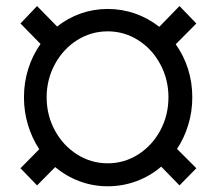

<svg xmlns="http://www.w3.org/2000/svg" viewBox="-20 -616 728 645"><path d="M165.5 -54.7 104.5 6.8 48.8 -50.8 111.8 -114.7Q87.4 -151.9 74 -196.3Q60.5 -240.7 60.5 -289.1Q60.5 -339.4 75 -385Q89.4 -430.7 116.2 -468.3L48.8 -537.1L104.5 -595.7L171.9 -526.9Q207.5 -555.2 251 -570.6Q294.4 -585.9 341.8 -585.9Q390.1 -585.9 434.3 -570.3Q478.5 -554.7 515.1 -525.9L583 -595.7L639.6 -537.1L570.3 -467.3Q597.2 -429.7 611.6 -384.5Q626 -339.4 626 -289.1Q626 -240.7 612.5 -196.8Q599.1 -152.8 574.7 -115.7L639.6 -50.8L583 6.8L521.5 -56.2Q484.4 -24.4 438.2 -7.3Q392.1 9.8 341.8 9.8Q292.5 9.8 247.3 -7.1Q202.1 -23.9 165.5 -54.7ZM545.9 -289.1Q545.9 -349.1 518.6 -400.1Q491.2 -451.2 444.3 -481Q397.5 -510.7 341.8 -510.7Q286.1 -510.7 239 -481Q191.9 -451.2 164.3 -400.1Q136.7 -349.1 136.7 -289.1Q136.7 -229 164.3 -178Q191.9 -127 239 -97.2Q286.1 -67.4 341.8 -67.4Q397.5 -67.4 444.3 -97.2Q491.2 -127 518.6 -178Q545.9 -229 545.9 -289.1Z"/></svg>

Font: Pretendard
Style: Regular
Weight: 400
Designer: Base glyphs from Inter by Rasmus Andersson; Hangeul glyphs from Noto Sans CJK(Source Han Sans) by Jang Soo-young and Kan
Foundry: Kil Hyung-jin
Version: Version 1.309